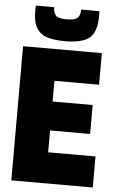

<svg xmlns="http://www.w3.org/2000/svg" viewBox="-61 -957 602 998"><g transform="rotate(5 240.5 -458.0)"><path d="M37 0V-700H448V-535H215V-427H424V-276H215V-162H462V0ZM251 -745Q199 -745 162 -755.5Q125 -766 104.5 -797Q84 -828 84 -888Q84 -895 84 -901.5Q84 -908 85 -916H181Q181 -913 181 -909Q181 -890 193 -874.5Q205 -859 251 -859Q282 -859 296.5 -866Q311 -873 315.5 -884.5Q320 -896 321 -909Q321 -912 321 -916H416Q417 -908 417 -901.5Q417 -895 417 -888Q416 -806 378.5 -775.5Q341 -745 251 -745Z"/></g></svg>

Font: Georama SemiCondensed ExtraBold
Style: Regular
Weight: 800
Width: 4
Designer: Jean-Baptiste Levee
Foundry: Production Type
Version: Version 1.000